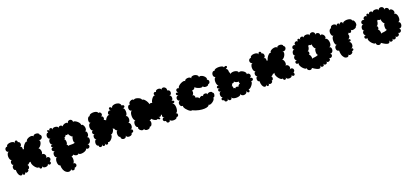

<svg xmlns="http://www.w3.org/2000/svg" viewBox="40 -1645 6334 2946"><g transform="rotate(-20 3207.0 -172.0)"><path d="M70 -107Q55 -107 47.5 -119.5Q40 -132 40 -148.5Q40 -165 47.5 -177.5Q55 -190 70 -190Q54 -190 46.5 -202Q39 -214 39 -230Q39 -246 46.5 -258Q54 -270 70 -270Q50 -270 40 -290.5Q30 -311 30 -337.5Q30 -364 40 -384.5Q50 -405 70 -405Q49 -405 38.5 -418Q28 -431 28 -447.5Q28 -464 38.5 -476.5Q49 -489 70 -489Q69 -508 88 -518.5Q107 -529 132.5 -530Q158 -531 178 -522.5Q198 -514 199 -495Q199 -519 211 -527Q223 -535 235 -527Q247 -519 247 -495Q262 -495 270 -483.5Q278 -472 278.5 -456.5Q279 -441 271.5 -429Q264 -417 249 -417Q271 -417 278.5 -400Q286 -383 279 -368Q289 -367 297 -361Q301 -385 316.5 -410.5Q332 -436 351 -450.5Q370 -465 385 -456Q379 -473 394.5 -487Q410 -501 433.5 -508.5Q457 -516 477.5 -513.5Q498 -511 503 -495Q504 -511 518.5 -518Q533 -525 552 -524Q571 -523 585.5 -514.5Q600 -506 599 -491Q617 -480 619.5 -464Q622 -448 613.5 -434Q605 -420 589.5 -414Q574 -408 557 -419Q572 -410 573 -391.5Q574 -373 565 -353Q556 -333 541.5 -317.5Q527 -302 511 -299Q526 -290 534.5 -269Q543 -248 541.5 -226Q540 -204 527 -194Q543 -199 556 -191.5Q569 -184 576.5 -170Q584 -156 582 -141Q580 -126 565 -116Q583 -128 598.5 -124.5Q614 -121 622.5 -108.5Q631 -96 628 -80.5Q625 -65 606 -53Q619 -33 612.5 -19.5Q606 -6 591 -5.5Q576 -5 564 -25Q564 -8 549.5 0.5Q535 9 516 9Q497 9 483 0.5Q469 -8 469 -25Q469 -4 457 3Q445 10 433 3Q421 -4 421 -25Q410 -17 394.5 -25Q379 -33 364 -50Q349 -67 338.5 -87Q328 -107 326 -124Q324 -141 336 -149Q320 -137 304 -145Q297 -133 286.5 -124.5Q276 -116 264 -117Q275 -109 277 -93Q279 -77 272 -64Q265 -51 249 -51Q256 -35 244 -23.5Q232 -12 215 -10.5Q198 -9 191 -25Q191 -3 180 4.5Q169 12 158.5 4.5Q148 -3 148 -25Q148 -8 136.5 -1Q125 6 109.5 -1.5Q94 -9 82.5 -34Q71 -59 70 -107Z M736 59Q718 59 709.5 39Q701 19 701 -7Q701 -33 709.5 -53Q718 -73 736 -73Q717 -73 707.5 -88Q698 -103 698 -123Q698 -143 707.5 -158Q717 -173 736 -173Q715 -173 704.5 -183.5Q694 -194 694 -207Q694 -220 704.5 -230.5Q715 -241 736 -241Q714 -241 706.5 -251Q699 -261 706.5 -271Q714 -281 736 -281Q720 -281 711.5 -295.5Q703 -310 703 -329Q703 -348 711.5 -362.5Q720 -377 736 -377Q715 -377 704.5 -392Q694 -407 694 -427Q694 -447 704.5 -462Q715 -477 736 -477Q724 -494 726.5 -504Q729 -514 739.5 -513Q750 -512 762 -495Q762 -517 774.5 -524Q787 -531 800 -524Q813 -517 813 -495Q815 -510 830 -516Q845 -522 864.5 -520Q884 -518 897.5 -509Q911 -500 910 -486Q915 -504 929.5 -509Q944 -514 958 -507.5Q972 -501 975 -487Q982 -502 1001.5 -511.5Q1021 -521 1041 -521Q1061 -521 1067 -504Q1069 -526 1082.5 -536Q1096 -546 1112.5 -544.5Q1129 -543 1140 -530.5Q1151 -518 1149 -496Q1158 -506 1177 -498Q1196 -490 1215 -473.5Q1234 -457 1244 -439Q1254 -421 1246 -411Q1264 -415 1276.5 -400Q1289 -385 1294 -362.5Q1299 -340 1293.5 -321Q1288 -302 1270 -298Q1285 -298 1292.5 -284Q1300 -270 1299.5 -251.5Q1299 -233 1291.5 -219.5Q1284 -206 1269 -206Q1289 -200 1294.5 -182Q1300 -164 1294.5 -143Q1289 -122 1275 -109Q1261 -96 1241 -102Q1257 -88 1258 -72.5Q1259 -57 1249.5 -46.5Q1240 -36 1224.5 -34.5Q1209 -33 1193 -47Q1197 -32 1179 -19.5Q1161 -7 1135 -1Q1109 5 1087 2Q1065 -1 1061 -16Q1054 -1 1037.5 0.5Q1021 2 1004.5 -6Q988 -14 979 -27Q974 -18 965 -13Q956 -8 945 -9Q955 7 956 33Q957 59 949.5 79.5Q942 100 925 100Q947 98 959 108Q971 118 972 132Q973 146 963 157.5Q953 169 931 171Q929 193 913.5 199Q898 205 884 196.5Q870 188 872 166Q871 183 857.5 191.5Q844 200 824 198.5Q804 197 784 182Q764 167 750.5 137Q737 107 736 59ZM1067 -189Q1058 -190 1054 -203.5Q1050 -217 1050.5 -235Q1051 -253 1055.5 -268.5Q1060 -284 1068 -290Q1059 -290 1047 -300.5Q1035 -311 1025 -326Q1015 -341 1012 -354Q1005 -343 993 -342.5Q981 -342 973 -352Q971 -340 960.5 -329.5Q950 -319 939 -320Q948 -313 944 -303Q940 -293 925 -295Q936 -295 942 -282.5Q948 -270 949.5 -252.5Q951 -235 946.5 -220Q942 -205 933 -201Q943 -203 948.5 -194Q954 -185 951 -177Q961 -182 979.5 -181.5Q998 -181 1021 -181Q1044 -181 1067 -189Z M1934 -481Q1959 -481 1967.5 -469Q1976 -457 1967.5 -445Q1959 -433 1934 -433Q1950 -433 1958 -414Q1966 -395 1966 -369.5Q1966 -344 1958 -325Q1950 -306 1934 -306Q1953 -306 1962.5 -289Q1972 -272 1972 -250Q1972 -228 1962.5 -211Q1953 -194 1934 -194Q1953 -194 1962.5 -178Q1972 -162 1972 -140.5Q1972 -119 1962.5 -103Q1953 -87 1934 -87Q1958 -87 1965.5 -73Q1973 -59 1965.5 -45Q1958 -31 1934 -31Q1935 -13 1921 -3Q1907 7 1887.5 8Q1868 9 1853 1Q1838 -7 1837 -25Q1834 -3 1820 6Q1806 15 1789 13Q1772 11 1760 -1Q1748 -13 1751 -35Q1737 -35 1729 -50Q1721 -65 1720.5 -86Q1720 -107 1726 -124Q1732 -141 1745 -145Q1731 -145 1720 -158Q1709 -171 1705 -188Q1689 -186 1681 -196Q1687 -187 1682.5 -172.5Q1678 -158 1668 -143.5Q1658 -129 1646 -121.5Q1634 -114 1625 -120Q1637 -110 1631 -91Q1625 -72 1609.5 -53Q1594 -34 1576 -24.5Q1558 -15 1546 -25Q1546 -3 1533 4.5Q1520 12 1507 4.5Q1494 -3 1494 -25Q1494 0 1482.5 8Q1471 16 1459 8Q1447 0 1447 -25Q1448 -2 1434 6Q1420 14 1406 7Q1392 0 1391 -23Q1374 -24 1366 -40Q1358 -56 1359.5 -76.5Q1361 -97 1370.5 -112.5Q1380 -128 1397 -127Q1382 -127 1374.5 -139.5Q1367 -152 1367 -168.5Q1367 -185 1374.5 -197.5Q1382 -210 1397 -210Q1377 -210 1370 -225Q1363 -240 1370 -255Q1377 -270 1397 -270Q1377 -270 1367 -288.5Q1357 -307 1357 -331.5Q1357 -356 1367 -374.5Q1377 -393 1397 -393Q1381 -397 1376.5 -414Q1372 -431 1376.5 -451Q1381 -471 1392 -484.5Q1403 -498 1419 -495Q1419 -509 1433 -517Q1447 -525 1468 -528Q1489 -531 1509.5 -528Q1530 -525 1544 -517Q1558 -509 1558 -495Q1574 -500 1585.5 -493Q1597 -486 1601.5 -473Q1606 -460 1601 -447.5Q1596 -435 1580 -429Q1597 -429 1605 -417Q1613 -405 1612 -389.5Q1611 -374 1600 -365Q1618 -364 1633 -347Q1641 -366 1654.5 -382.5Q1668 -399 1683 -406.5Q1698 -414 1711 -406Q1697 -415 1696 -428.5Q1695 -442 1703 -454Q1711 -466 1723.5 -470.5Q1736 -475 1750 -467Q1732 -488 1735 -502.5Q1738 -517 1752.5 -517Q1767 -517 1785 -495Q1785 -512 1800 -522Q1815 -532 1837 -535Q1859 -538 1881 -533Q1903 -528 1918 -515Q1933 -502 1934 -481Z M2673 -456Q2693 -456 2702.5 -443.5Q2712 -431 2712 -414Q2712 -397 2702.5 -384.5Q2693 -372 2673 -372Q2688 -372 2696 -358.5Q2704 -345 2704 -328Q2704 -311 2696 -297.5Q2688 -284 2673 -284Q2702 -284 2711.5 -273Q2721 -262 2711.5 -251Q2702 -240 2673 -240Q2689 -240 2698.5 -224Q2708 -208 2711 -185Q2714 -162 2711 -139Q2708 -116 2698.5 -100Q2689 -84 2673 -84Q2694 -81 2699 -65.5Q2704 -50 2695 -36Q2686 -22 2665 -25Q2665 -9 2648 -1.5Q2631 6 2609 6Q2587 6 2570 -1.5Q2553 -9 2553 -25Q2553 -1 2538 7Q2523 15 2508 7Q2493 -1 2493 -25Q2466 -25 2457 -41Q2448 -57 2457.5 -72.5Q2467 -88 2494 -88Q2470 -88 2464 -105.5Q2458 -123 2469 -134Q2459 -134 2453 -142Q2452 -127 2439 -119Q2426 -111 2408 -122Q2425 -104 2424.5 -92.5Q2424 -81 2412.5 -81Q2401 -81 2384 -98Q2375 -87 2357.5 -90.5Q2340 -94 2322 -106Q2304 -118 2291 -134Q2279 -118 2259 -122Q2273 -108 2273 -84Q2273 -60 2261 -41.5Q2249 -23 2227 -25Q2227 -10 2213 -2.5Q2199 5 2181 5Q2163 5 2149 -2.5Q2135 -10 2135 -25Q2124 -12 2107.5 -14Q2091 -16 2076.5 -27.5Q2062 -39 2055.5 -55Q2049 -71 2060 -84Q2042 -84 2033 -101Q2024 -118 2024 -140Q2024 -162 2033 -179Q2042 -196 2060 -196Q2045 -196 2036.5 -212Q2028 -228 2025 -251Q2022 -274 2025 -297Q2028 -320 2036.5 -336Q2045 -352 2060 -352Q2038 -352 2027 -367Q2016 -382 2016 -402Q2016 -422 2027 -437Q2038 -452 2060 -452Q2053 -466 2061.5 -479.5Q2070 -493 2086.5 -501.5Q2103 -510 2119 -509.5Q2135 -509 2142 -495Q2147 -508 2166.5 -508Q2186 -508 2209 -499.5Q2232 -491 2247 -478.5Q2262 -466 2257 -453Q2268 -459 2281.5 -450.5Q2295 -442 2308.5 -425Q2322 -408 2331.5 -388.5Q2341 -369 2342 -353Q2351 -362 2365.5 -362.5Q2380 -363 2390 -355Q2389 -370 2397.5 -389Q2406 -408 2419 -424.5Q2432 -441 2446.5 -449Q2461 -457 2472 -450Q2456 -461 2457.5 -475.5Q2459 -490 2472 -497.5Q2485 -505 2501 -494Q2501 -511 2515 -519.5Q2529 -528 2547 -528Q2565 -528 2579 -520Q2593 -512 2593 -495Q2593 -510 2606 -517Q2619 -524 2635 -520.5Q2651 -517 2663 -501.5Q2675 -486 2673 -456Z M2924 -42Q2916 -35 2901 -42Q2886 -49 2868.5 -64Q2851 -79 2837 -97Q2823 -115 2817 -130.5Q2811 -146 2819 -153Q2799 -150 2786.5 -162.5Q2774 -175 2771.5 -193Q2769 -211 2776.5 -226.5Q2784 -242 2804 -245Q2783 -246 2773.5 -259.5Q2764 -273 2764.5 -289.5Q2765 -306 2776.5 -318.5Q2788 -331 2808 -330Q2783 -337 2777.5 -350.5Q2772 -364 2783.5 -372Q2795 -380 2821 -372Q2805 -383 2802 -396Q2799 -409 2805.5 -420Q2812 -431 2825.5 -434Q2839 -437 2855 -427Q2849 -437 2858 -450.5Q2867 -464 2884.5 -476.5Q2902 -489 2922 -497Q2942 -505 2958 -506Q2974 -507 2980 -496Q2979 -511 2993.5 -520Q3008 -529 3028 -530.5Q3048 -532 3063.5 -525.5Q3079 -519 3081 -505Q3085 -526 3105 -533Q3125 -540 3148 -535Q3171 -530 3186.5 -515.5Q3202 -501 3198 -480Q3209 -495 3230 -491Q3251 -487 3271 -472Q3291 -457 3300.5 -437.5Q3310 -418 3298 -403Q3313 -402 3320 -391Q3327 -380 3326 -366.5Q3325 -353 3317 -343Q3309 -333 3294 -334Q3294 -321 3281 -314.5Q3268 -308 3250.5 -308Q3233 -308 3220 -314.5Q3207 -321 3207 -334Q3202 -322 3185.5 -320.5Q3169 -319 3148 -325Q3127 -331 3108.5 -341Q3090 -351 3081 -363Q3078 -347 3061 -335.5Q3044 -324 3027 -326Q3034 -315 3033 -299Q3032 -283 3025 -270Q3018 -257 3005 -255Q3027 -255 3036.5 -238Q3046 -221 3041 -204Q3058 -206 3074 -197.5Q3090 -189 3097 -174Q3106 -190 3126.5 -196.5Q3147 -203 3159 -186Q3159 -200 3170.5 -207.5Q3182 -215 3197 -215Q3212 -215 3223 -207.5Q3234 -200 3234 -186Q3234 -198 3246.5 -204.5Q3259 -211 3274.5 -211Q3290 -211 3302 -204.5Q3314 -198 3314 -186Q3326 -183 3328.5 -170.5Q3331 -158 3327 -143Q3323 -128 3314.5 -118.5Q3306 -109 3294 -113Q3303 -100 3292 -82.5Q3281 -65 3260.5 -50Q3240 -35 3220 -30Q3200 -25 3191 -37Q3193 -22 3172.5 -11.5Q3152 -1 3114 1Q3076 3 3026.5 -7Q2977 -17 2924 -42Z M3440 -19Q3418 -20 3411 -32.5Q3404 -45 3412 -56.5Q3420 -68 3442 -67Q3425 -67 3416.5 -81.5Q3408 -96 3408 -115Q3408 -134 3416.5 -148Q3425 -162 3442 -162Q3418 -162 3409.5 -175Q3401 -188 3409.5 -201Q3418 -214 3442 -214Q3416 -214 3407 -226Q3398 -238 3407 -250Q3416 -262 3442 -262Q3426 -262 3417.5 -282.5Q3409 -303 3409 -330Q3409 -357 3417.5 -377Q3426 -397 3442 -397Q3420 -401 3412 -418Q3404 -435 3407.5 -454.5Q3411 -474 3424.5 -486.5Q3438 -499 3460 -495Q3460 -507 3475 -514Q3490 -521 3512 -523.5Q3534 -526 3556 -523.5Q3578 -521 3593 -514Q3608 -507 3608 -495Q3635 -508 3648 -503Q3661 -498 3657 -484.5Q3653 -471 3626 -458Q3646 -458 3654 -436Q3662 -414 3657 -393Q3665 -393 3668 -384.5Q3671 -376 3667 -360Q3677 -374 3698.5 -379Q3720 -384 3743 -380.5Q3766 -377 3782.5 -366Q3799 -355 3798 -337Q3806 -351 3826 -348.5Q3846 -346 3866.5 -333.5Q3887 -321 3898.5 -304.5Q3910 -288 3902 -275Q3920 -281 3932.5 -274Q3945 -267 3950.5 -253Q3956 -239 3951 -225Q3946 -211 3929 -204Q3955 -203 3963 -189Q3971 -175 3962 -162Q3953 -149 3927 -150Q3937 -142 3930.5 -123.5Q3924 -105 3909 -85.5Q3894 -66 3878 -54.5Q3862 -43 3851 -51Q3861 -25 3853.5 -12Q3846 1 3831.5 -3.5Q3817 -8 3807 -34Q3808 -14 3794 -2.5Q3780 9 3760.5 11Q3741 13 3725 4Q3709 -5 3707 -25Q3707 -11 3692 -2.5Q3677 6 3655 9Q3633 12 3611 9Q3589 6 3574.5 -2.5Q3560 -11 3560 -25Q3560 0 3545 8.5Q3530 17 3515 8.5Q3500 0 3500 -25Q3500 -1 3486 7Q3472 15 3457 8.5Q3442 2 3440 -19ZM3621 -183Q3633 -183 3637 -167Q3641 -151 3640 -138Q3647 -143 3655.5 -139.5Q3664 -136 3664 -124Q3664 -137 3674.5 -142.5Q3685 -148 3698 -146Q3711 -144 3717 -135Q3718 -148 3731.5 -161.5Q3745 -175 3758 -179Q3751 -184 3748.5 -194Q3746 -204 3750 -212Q3739 -209 3723.5 -212Q3708 -215 3695.5 -222Q3683 -229 3680 -238Q3678 -225 3664 -219Q3650 -213 3638 -216Q3640 -205 3636 -194Q3632 -183 3621 -183Z M4050 -107Q4035 -107 4027.5 -119.5Q4020 -132 4020 -148.5Q4020 -165 4027.5 -177.5Q4035 -190 4050 -190Q4034 -190 4026.5 -202Q4019 -214 4019 -230Q4019 -246 4026.5 -258Q4034 -270 4050 -270Q4030 -270 4020 -290.5Q4010 -311 4010 -337.5Q4010 -364 4020 -384.5Q4030 -405 4050 -405Q4029 -405 4018.5 -418Q4008 -431 4008 -447.5Q4008 -464 4018.5 -476.5Q4029 -489 4050 -489Q4049 -508 4068 -518.5Q4087 -529 4112.5 -530Q4138 -531 4158 -522.5Q4178 -514 4179 -495Q4179 -519 4191 -527Q4203 -535 4215 -527Q4227 -519 4227 -495Q4242 -495 4250 -483.5Q4258 -472 4258.5 -456.5Q4259 -441 4251.5 -429Q4244 -417 4229 -417Q4251 -417 4258.5 -400Q4266 -383 4259 -368Q4269 -367 4277 -361Q4281 -385 4296.5 -410.5Q4312 -436 4331 -450.5Q4350 -465 4365 -456Q4359 -473 4374.5 -487Q4390 -501 4413.5 -508.5Q4437 -516 4457.5 -513.5Q4478 -511 4483 -495Q4484 -511 4498.5 -518Q4513 -525 4532 -524Q4551 -523 4565.5 -514.5Q4580 -506 4579 -491Q4597 -480 4599.5 -464Q4602 -448 4593.5 -434Q4585 -420 4569.5 -414Q4554 -408 4537 -419Q4552 -410 4553 -391.5Q4554 -373 4545 -353Q4536 -333 4521.5 -317.5Q4507 -302 4491 -299Q4506 -290 4514.5 -269Q4523 -248 4521.5 -226Q4520 -204 4507 -194Q4523 -199 4536 -191.5Q4549 -184 4556.5 -170Q4564 -156 4562 -141Q4560 -126 4545 -116Q4563 -128 4578.5 -124.5Q4594 -121 4602.5 -108.5Q4611 -96 4608 -80.5Q4605 -65 4586 -53Q4599 -33 4592.5 -19.5Q4586 -6 4571 -5.5Q4556 -5 4544 -25Q4544 -8 4529.5 0.5Q4515 9 4496 9Q4477 9 4463 0.5Q4449 -8 4449 -25Q4449 -4 4437 3Q4425 10 4413 3Q4401 -4 4401 -25Q4390 -17 4374.5 -25Q4359 -33 4344 -50Q4329 -67 4318.5 -87Q4308 -107 4306 -124Q4304 -141 4316 -149Q4300 -137 4284 -145Q4277 -133 4266.5 -124.5Q4256 -116 4244 -117Q4255 -109 4257 -93Q4259 -77 4252 -64Q4245 -51 4229 -51Q4236 -35 4224 -23.5Q4212 -12 4195 -10.5Q4178 -9 4171 -25Q4171 -3 4160 4.5Q4149 12 4138.5 4.5Q4128 -3 4128 -25Q4128 -8 4116.5 -1Q4105 6 4089.5 -1.5Q4074 -9 4062.5 -34Q4051 -59 4050 -107Z M4875 -23Q4870 -8 4856.5 -3.5Q4843 1 4828.5 -4Q4814 -9 4805.5 -20.5Q4797 -32 4802 -47Q4793 -39 4778 -46Q4763 -53 4747.5 -68Q4732 -83 4720.5 -101.5Q4709 -120 4705.5 -136Q4702 -152 4711 -159Q4684 -155 4672.5 -167.5Q4661 -180 4668 -195.5Q4675 -211 4702 -215Q4687 -215 4679.5 -226Q4672 -237 4671.5 -251.5Q4671 -266 4678.5 -277.5Q4686 -289 4701 -289Q4685 -292 4679.5 -307Q4674 -322 4677.5 -339.5Q4681 -357 4691.5 -369Q4702 -381 4718 -378Q4701 -389 4699 -404Q4697 -419 4704.5 -430.5Q4712 -442 4726.5 -445.5Q4741 -449 4758 -438Q4749 -451 4753 -463.5Q4757 -476 4768 -483.5Q4779 -491 4792 -490Q4805 -489 4814 -476Q4807 -497 4815 -507.5Q4823 -518 4835.5 -515Q4848 -512 4856 -491Q4853 -507 4861 -516Q4869 -525 4881.5 -527.5Q4894 -530 4905 -524Q4916 -518 4919 -503Q4919 -518 4933.5 -525.5Q4948 -533 4967 -533Q4986 -533 5000.5 -525.5Q5015 -518 5015 -503Q5019 -524 5034.5 -532Q5050 -540 5067 -536.5Q5084 -533 5094.5 -519.5Q5105 -506 5101 -484Q5108 -498 5121.5 -499Q5135 -500 5147.5 -493.5Q5160 -487 5165.5 -475Q5171 -463 5163 -449Q5179 -460 5195 -453.5Q5211 -447 5221.5 -432Q5232 -417 5233 -399.5Q5234 -382 5218 -372Q5235 -373 5246.5 -360Q5258 -347 5263.5 -326.5Q5269 -306 5268 -284.5Q5267 -263 5258.5 -248Q5250 -233 5233 -231Q5254 -227 5261 -210.5Q5268 -194 5264.5 -174.5Q5261 -155 5247.5 -142Q5234 -129 5214 -133Q5229 -123 5230.5 -109.5Q5232 -96 5224 -85Q5216 -74 5203 -70.5Q5190 -67 5175 -77Q5184 -63 5180 -50.5Q5176 -38 5164.5 -31Q5153 -24 5139.5 -25Q5126 -26 5118 -40Q5124 -21 5112 -10Q5100 1 5084.5 -1.5Q5069 -4 5063 -24Q5067 0 5054 9.5Q5041 19 5025.5 13Q5010 7 5007 -16Q5009 27 4977 27Q4945 27 4875 -23ZM5033 -180Q5022 -181 5017.5 -196Q5013 -211 5013.5 -231.5Q5014 -252 5019 -268Q5024 -284 5034 -287Q5024 -287 5014.5 -301Q5005 -315 4999.5 -333.5Q4994 -352 4995 -366Q4986 -358 4973 -360Q4960 -362 4953 -373Q4952 -365 4947 -363Q4942 -361 4936 -365Q4939 -351 4934.5 -332.5Q4930 -314 4921 -300Q4912 -286 4901 -286Q4913 -283 4916.5 -269Q4920 -255 4915 -241.5Q4910 -228 4897 -228Q4908 -230 4916.5 -216.5Q4925 -203 4928.5 -185Q4932 -167 4929 -154Q4943 -162 4971 -163Q4999 -164 5033 -180Z M5358 -131Q5338 -131 5328 -145Q5318 -159 5318 -178Q5318 -197 5328 -211.5Q5338 -226 5358 -226Q5345 -226 5337 -241Q5329 -256 5326.5 -278Q5324 -300 5326.5 -322Q5329 -344 5337 -359Q5345 -374 5358 -374Q5339 -374 5329.5 -392.5Q5320 -411 5320 -435Q5320 -459 5330.5 -477Q5341 -495 5360 -495Q5360 -516 5374.5 -526Q5389 -536 5407.5 -536Q5426 -536 5440.5 -526Q5455 -516 5455 -495Q5455 -517 5468 -524Q5481 -531 5494 -524Q5507 -517 5507 -495Q5507 -519 5520 -526.5Q5533 -534 5545.5 -526.5Q5558 -519 5558 -495Q5558 -511 5573 -520Q5588 -529 5610 -532.5Q5632 -536 5654 -532.5Q5676 -529 5690.5 -520Q5705 -511 5705 -495Q5718 -498 5728 -484.5Q5738 -471 5742.5 -451Q5747 -431 5743.5 -414.5Q5740 -398 5727 -395Q5730 -384 5718 -374.5Q5706 -365 5688.5 -360Q5671 -355 5655.5 -356.5Q5640 -358 5637 -370Q5637 -337 5619.5 -329.5Q5602 -322 5592 -340Q5588 -325 5573 -323Q5582 -309 5581 -291Q5580 -273 5570 -259.5Q5560 -246 5541 -246Q5568 -246 5576.5 -235Q5585 -224 5576.5 -213Q5568 -202 5541 -202Q5560 -202 5569.5 -186.5Q5579 -171 5579 -150.5Q5579 -130 5569.5 -114.5Q5560 -99 5541 -99Q5562 -99 5568.5 -88Q5575 -77 5568.5 -66Q5562 -55 5541 -55Q5546 -42 5538.5 -31.5Q5531 -21 5517 -15Q5503 -9 5490 -10.5Q5477 -12 5471 -25Q5471 -4 5454.5 5Q5438 14 5415.5 4.5Q5393 -5 5376 -37.5Q5359 -70 5358 -131Z M6001 -23Q5996 -8 5982.5 -3.5Q5969 1 5954.5 -4Q5940 -9 5931.5 -20.5Q5923 -32 5928 -47Q5919 -39 5904 -46Q5889 -53 5873.5 -68Q5858 -83 5846.5 -101.5Q5835 -120 5831.5 -136Q5828 -152 5837 -159Q5810 -155 5798.5 -167.5Q5787 -180 5794 -195.5Q5801 -211 5828 -215Q5813 -215 5805.5 -226Q5798 -237 5797.5 -251.5Q5797 -266 5804.5 -277.5Q5812 -289 5827 -289Q5811 -292 5805.5 -307Q5800 -322 5803.5 -339.5Q5807 -357 5817.5 -369Q5828 -381 5844 -378Q5827 -389 5825 -404Q5823 -419 5830.5 -430.5Q5838 -442 5852.5 -445.5Q5867 -449 5884 -438Q5875 -451 5879 -463.5Q5883 -476 5894 -483.5Q5905 -491 5918 -490Q5931 -489 5940 -476Q5933 -497 5941 -507.5Q5949 -518 5961.5 -515Q5974 -512 5982 -491Q5979 -507 5987 -516Q5995 -525 6007.5 -527.5Q6020 -530 6031 -524Q6042 -518 6045 -503Q6045 -518 6059.5 -525.5Q6074 -533 6093 -533Q6112 -533 6126.5 -525.5Q6141 -518 6141 -503Q6145 -524 6160.5 -532Q6176 -540 6193 -536.5Q6210 -533 6220.5 -519.5Q6231 -506 6227 -484Q6234 -498 6247.5 -499Q6261 -500 6273.5 -493.5Q6286 -487 6291.5 -475Q6297 -463 6289 -449Q6305 -460 6321 -453.5Q6337 -447 6347.5 -432Q6358 -417 6359 -399.5Q6360 -382 6344 -372Q6361 -373 6372.5 -360Q6384 -347 6389.5 -326.5Q6395 -306 6394 -284.5Q6393 -263 6384.5 -248Q6376 -233 6359 -231Q6380 -227 6387 -210.5Q6394 -194 6390.5 -174.5Q6387 -155 6373.5 -142Q6360 -129 6340 -133Q6355 -123 6356.5 -109.5Q6358 -96 6350 -85Q6342 -74 6329 -70.5Q6316 -67 6301 -77Q6310 -63 6306 -50.5Q6302 -38 6290.5 -31Q6279 -24 6265.5 -25Q6252 -26 6244 -40Q6250 -21 6238 -10Q6226 1 6210.5 -1.5Q6195 -4 6189 -24Q6193 0 6180 9.5Q6167 19 6151.5 13Q6136 7 6133 -16Q6135 27 6103 27Q6071 27 6001 -23ZM6159 -180Q6148 -181 6143.5 -196Q6139 -211 6139.5 -231.5Q6140 -252 6145 -268Q6150 -284 6160 -287Q6150 -287 6140.5 -301Q6131 -315 6125.5 -333.5Q6120 -352 6121 -366Q6112 -358 6099 -360Q6086 -362 6079 -373Q6078 -365 6073 -363Q6068 -361 6062 -365Q6065 -351 6060.5 -332.5Q6056 -314 6047 -300Q6038 -286 6027 -286Q6039 -283 6042.5 -269Q6046 -255 6041 -241.5Q6036 -228 6023 -228Q6034 -230 6042.5 -216.5Q6051 -203 6054.5 -185Q6058 -167 6055 -154Q6069 -162 6097 -163Q6125 -164 6159 -180Z"/></g></svg>

Font: Rubik Bubbles
Style: Regular
Weight: 400
Designer: Hubert and Fischer, NaN
Foundry: Hubert and Fischer, NaN
Version: Version 2.200